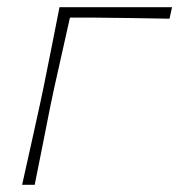

<svg xmlns="http://www.w3.org/2000/svg" viewBox="-20 -514 498 534"><path d="M41.5 0Q54 -56 65.8 -109Q77.5 -162 90.5 -221L101 -270.5Q113.5 -332.5 124 -385.2Q134.5 -438 145.5 -494H458.5L451.5 -462Q399.5 -463 345.8 -463.8Q292 -464.5 241.5 -465H174.5Q163.5 -416.5 153.5 -371Q143.5 -325.5 131 -270.5L120.5 -221Q108.5 -160.5 98.2 -108.5Q88 -56.5 76.5 0Z"/></svg>

Font: Commissioner Loud Thin
Style: Italic
Weight: 100
Italic angle: -12°
Designer: Kostas Bartsokas
Foundry: Kostas Bartsokas
Version: Version 1.000; ttfautohint (v1.8.3)